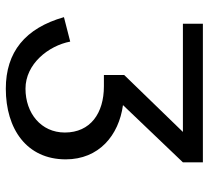

<svg xmlns="http://www.w3.org/2000/svg" viewBox="-48 -640 701 644"><g transform="rotate(90 302.0 -318.5)"><path d="M425 -186C425 -106 360 -54 278 -54C195 -54 134 -131 120 -204L38 -183C75 -53 155 12 278 12C413 12 515 -58 515 -189C515 -300 435 -367 333 -381L525 -582V-649H60V-582H423L232 -385V-317H270C360 -317 425 -272 425 -186Z"/></g></svg>

Font: Gamestation Text
Style: Bold
Weight: 400
Designer: Jonas Hecksher
Foundry: Jonas Hecksher, Playtypeª, e-types AS
Version: Version 1.003